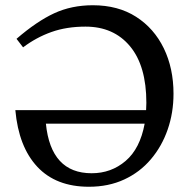

<svg xmlns="http://www.w3.org/2000/svg" viewBox="-20 -701 726 732"><path d="M641.5 -343.5Q641.5 -271 619.2 -207Q597 -143 555.2 -93.8Q513.5 -44.5 453.8 -16.8Q394 11 319 11Q193.5 11 122.2 -65.2Q51 -141.5 38.5 -281H537Q538 -294.5 538 -309Q538 -449.5 475.8 -524.5Q413.5 -599.5 306 -599.5Q234 -599.5 176.2 -579Q118.5 -558.5 68 -520.5L43 -553Q120 -619.5 186.2 -650.2Q252.5 -681 334 -681Q430 -681 498.8 -637Q567.5 -593 604.5 -516.8Q641.5 -440.5 641.5 -343.5ZM329.5 -40.5Q404 -40.5 459 -87.5Q514 -134.5 531.5 -229.5H155Q174 -40.5 329.5 -40.5Z"/></svg>

Font: Newsreader Text Medium
Style: Regular
Weight: 500
Designer: Hugues Gentile
Foundry: Production Type
Version: Version 1.001